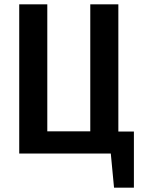

<svg xmlns="http://www.w3.org/2000/svg" viewBox="-20 -711 652 889"><path d="M528 -102H600V158H508L493 0H69V-691H199V-103H398V-691H528Z"/></svg>

Font: Fira Sans Condensed Medium
Style: Regular
Weight: 500
Width: 3
Designer: Carrois Corporate & Edenspiekermann AG
Foundry: Carrois Corporate GbR & Edenspiekermann AG
Version: Version 4.203;PS 004.203;hotconv 1.0.88;makeotf.lib2.5.64775